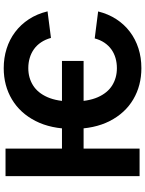

<svg xmlns="http://www.w3.org/2000/svg" viewBox="107 -884 787 1042"><g transform="rotate(-90 501.0 -363.5)"><path d="M690.7 -421.2V-303.8H185.4V-421.2ZM959.9 -499.5 815.7 -480.9Q807.3 -511.4 791.8 -534.5Q776.3 -557.7 754.9 -573Q733.5 -588.4 707.3 -596.1Q681.2 -603.9 651.6 -603.9Q599.4 -603.9 558.4 -578.3Q517.4 -552.8 494 -499.5Q470.6 -446.2 470.6 -362.8Q470.6 -279.5 494 -226.6Q517.4 -173.7 558.4 -148.4Q599.4 -123.1 651.6 -123.1Q680.4 -123.1 706.2 -130.5Q731.9 -137.9 753.1 -152.9Q774.2 -168 789.6 -190.6Q805 -213.3 813 -243.5L959.4 -224.9Q945.7 -170 917.6 -126.6Q889.5 -83.2 849.2 -52.7Q809 -22.2 759.1 -6.2Q709.2 9.8 651.6 9.8Q556.8 9.8 482.1 -34.3Q407.4 -78.5 364.7 -161.9Q322 -245.4 322 -362.8Q322 -480.6 364.7 -564.3Q407.4 -648.1 482.1 -692.7Q556.8 -737.3 651.6 -737.3Q707.2 -737.3 756.9 -721.7Q806.7 -706.1 847.3 -675.6Q888 -645.1 917 -600.9Q946 -556.7 959.9 -499.5ZM214.9 -727.5V0H65.7V-727.5Z"/></g></svg>

Font: Adwaita Sans
Style: Regular
Weight: 400
Designer: Rasmus Andersson
Foundry: rsms
Version: Version 4.001;git-9221beed3